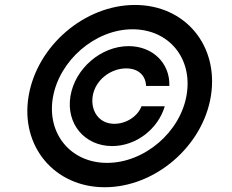

<svg xmlns="http://www.w3.org/2000/svg" viewBox="-20 -759 955 790"><path d="M269.9 -363.6C251.1 -250 328.1 -158 441.4 -158C540.5 -158 630.3 -228.3 658 -321.7H562.1C546.2 -279.5 498.9 -249.6 450.3 -249.6C386.7 -249.6 351.9 -303.6 361.5 -364C372.5 -431.5 436.8 -477.6 499.3 -477.6C549 -477.6 579.5 -448.5 581 -405.5H676.8C680 -498.9 608.3 -569.2 509.2 -569.2C396 -569.2 288.7 -477.3 269.9 -363.6ZM97.7 -363.6C62.9 -157 204.2 11.4 410.9 11.4C618.3 11.4 814.3 -157 847.7 -363.6C881 -571 742.5 -738.6 535.2 -738.6C328.5 -738.6 132.5 -571 97.7 -363.6ZM197.4 -356.5C223.7 -511 371.8 -638.5 525.2 -638.5C674.4 -638.5 772.4 -520.2 748.2 -370.4C723.4 -216.3 574.9 -88.8 420.5 -88.8C271.3 -88.8 172.6 -208.1 197.4 -356.5Z"/></svg>

Font: Magic Ui Pro Semi Bold
Style: Italic
Weight: 600
Italic angle: -9.39999°
Designer: Stefan Endress, Andreas Faust
Version: Version 1.000;FEAKit 1.0